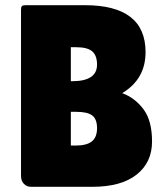

<svg xmlns="http://www.w3.org/2000/svg" viewBox="-20 -720 634 740"><path d="M541 -519Q541 -415 451 -361Q500 -343 533 -299Q566 -255 566 -174.5Q566 -94 506.5 -47Q447 0 336 0H100Q83 0 72 -11.5Q61 -23 61 -42V-682Q61 -693 64.5 -696.5Q68 -700 79 -700H307Q541 -700 541 -519ZM253 -538V-407H258Q354 -407 354 -471Q354 -506 335.5 -522Q317 -538 274 -538ZM253 -289V-159H271Q314 -159 334 -175Q354 -191 354 -226Q354 -261 335.5 -275Q317 -289 274 -289Z"/></svg>

Font: Lilita One
Style: Regular
Weight: 400
Designer: Juan Montoreano
Foundry: Juan Montoreano
Version: Version 1.002